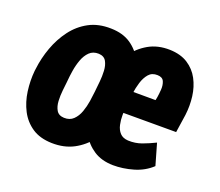

<svg xmlns="http://www.w3.org/2000/svg" viewBox="-97 -676 942 823"><g transform="rotate(20 374.0 -264.5)"><path d="M486.8 9.8Q435.1 8.8 399.4 -14.4Q363.8 -37.6 343 -74.5Q322.3 -111.3 314.7 -156.2Q307.1 -201.2 311 -246.1L313.5 -265.6Q318.8 -313.5 335.4 -362.3Q352.1 -411.1 380.6 -451.4Q409.2 -491.7 451.2 -515.9Q493.2 -540 548.8 -538.6Q598.1 -537.1 631.1 -515.9Q664.1 -494.6 682.4 -460.2Q700.7 -425.8 706.1 -384Q711.4 -342.3 706.1 -299.3L693.8 -216.3H361.3L378.9 -315.4L564 -314.9L566.9 -329.6Q569.3 -344.2 570.8 -365Q572.3 -385.7 565.4 -401.9Q558.6 -418 535.6 -418.5Q510.3 -419.4 495.6 -402.3Q481 -385.3 473.1 -359.6Q465.3 -334 461.9 -308.1Q458.5 -282.2 457 -265.6L455.1 -246.6Q453.1 -229 452.9 -206.5Q452.6 -184.1 457.3 -162.8Q461.9 -141.6 474.9 -127.4Q487.8 -113.3 512.2 -111.8Q545.4 -110.4 574.5 -121.1Q603.5 -131.8 632.3 -146L660.2 -48.8Q626.5 -17.1 579.3 -3.4Q532.2 10.3 486.8 9.8ZM34.2 -255.4 35.6 -265.6Q41.5 -315.9 59.3 -364.7Q77.1 -413.6 106.9 -453.4Q136.7 -493.2 179.7 -516.4Q222.7 -539.6 280.3 -538.1Q334.5 -537.1 370.6 -512.7Q406.7 -488.3 426.5 -449.2Q446.3 -410.2 452.4 -363.3Q458.5 -316.4 453.6 -270.5L452.6 -259.8Q446.3 -210 428.7 -161.4Q411.1 -112.8 381.1 -73.5Q351.1 -34.2 307.9 -11.2Q264.6 11.7 208 10.3Q153.8 8.8 118.2 -15.1Q82.5 -39.1 62.5 -77.6Q42.5 -116.2 36.1 -162.8Q29.8 -209.5 34.2 -255.4ZM181.2 -266.1 180.2 -255.9Q178.7 -241.7 176 -217.8Q173.3 -193.8 174.6 -169.4Q175.8 -145 186 -127.7Q196.3 -110.4 220.7 -109.4Q247.1 -108.4 263.4 -124.3Q279.8 -140.1 288.6 -164.8Q297.4 -189.5 301.3 -215.3Q305.2 -241.2 307.1 -259.8L308.1 -270Q309.6 -284.2 312 -308.1Q314.5 -332 313.2 -356.9Q312 -381.8 302.2 -399.4Q292.5 -417 268.1 -418.5Q241.7 -419.4 225.3 -403.3Q209 -387.2 200 -362.3Q190.9 -337.4 186.8 -311Q182.6 -284.7 181.2 -266.1Z"/></g></svg>

Font: Roboto Condensed ExtraBold
Style: Italic
Weight: 800
Italic angle: -12°
Designer: Christian Robertson
Foundry: Google
Version: Version 3.008; 2023